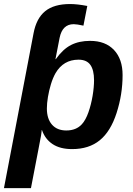

<svg xmlns="http://www.w3.org/2000/svg" viewBox="-42 -745 673 972"><path d="M323.2 9.8Q262.2 9.8 224.1 -15.6Q186 -41 170.4 -86.9H169.4Q168.9 -80.1 167.7 -72.5Q166.5 -64.9 165.5 -57.1Q164.1 -49.3 151.4 17.1Q138.7 83.5 114.7 207.5H-22L127.9 -576.7Q142.1 -652.3 186.8 -688.5Q231.4 -724.6 312.5 -724.6Q349.6 -724.6 399.9 -714.8L380.4 -615.2Q346.7 -622.6 331.1 -622.6Q273.9 -622.6 259.8 -553.7L238.8 -445.8H240.7Q276.4 -496.1 317.4 -517.1Q358.4 -538.1 414.1 -538.1Q491.7 -538.1 535.2 -491.9Q578.6 -445.8 578.6 -365.2Q578.6 -267.1 548.3 -173.3Q518.1 -79.6 463.1 -34.9Q408.2 9.8 323.2 9.8ZM355.5 -442.9Q278.8 -442.9 238.8 -374Q225.6 -350.6 215.8 -318.6Q206.1 -286.6 200.7 -254.2Q195.3 -221.7 195.3 -195.8Q195.3 -143.6 221.2 -114Q247.1 -84.5 293.5 -84.5Q343.8 -84.5 372.6 -116.2Q392.1 -137.7 405.8 -176.8Q419.4 -215.8 426.8 -259.8Q434.1 -303.7 434.1 -338.9Q434.1 -390.6 415.3 -416.7Q396.5 -442.9 355.5 -442.9Z"/></svg>

Font: Arimo
Style: Bold Italic
Weight: 700
Italic angle: -12°
Designer: Steve Matteson
Foundry: Monotype Imaging Inc.
Version: Version 1.33